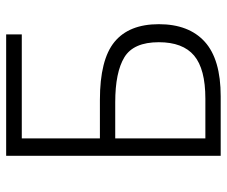

<svg xmlns="http://www.w3.org/2000/svg" viewBox="-78 -676 754 639"><g transform="rotate(-90 299.5 -357.0)"><path d="M100 0V-714H504V-662H158V-402H286Q420 -402 479 -353.5Q538 -305 538 -206Q538 -106 479.5 -53Q421 0 298 0ZM158 -51H290Q389 -51 433.5 -88.5Q478 -126 478 -206Q478 -290 428 -320.5Q378 -351 278 -351H158Z"/></g></svg>

Font: BC Sans Light
Style: Regular
Weight: 300
Designer: Monotype Design Team
Foundry: Monotype Imaging Inc.
Version: Version 2.000;GOOG;noto-source:20170915:90ef993387c0